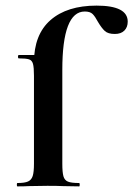

<svg xmlns="http://www.w3.org/2000/svg" viewBox="-20 -664 475 684"><path d="M435 -587Q435 -567 423 -555Q411 -543 389 -543Q365 -543 353.5 -553.5Q342 -564 329 -586Q319 -605 310 -614Q301 -623 282 -623Q202 -623 202 -415V-81Q202 -50 206 -36Q210 -22 222 -17Q234 -12 262 -12Q264 -12 264 -6Q264 0 262 0L204 -1Q186 -2 149 -2L83 -1Q67 0 42 0Q40 0 40 -6Q40 -12 42 -12Q68 -12 80 -17.5Q92 -23 96.5 -37Q101 -51 101 -81V-441Q101 -541 160 -592.5Q219 -644 324 -644Q435 -644 435 -587ZM150 -468 101 -394Q101 -424 97.5 -436.5Q94 -449 83.5 -452.5Q73 -456 47 -456Q44 -456 44 -462Q44 -468 47 -468Z"/></svg>

Font: Cormorant SC
Style: Bold
Weight: 700
Designer: Christian Thalmann (Catharsis Fonts)
Foundry: Catharsis Fonts
Version: Version 4.000